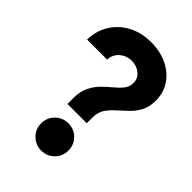

<svg xmlns="http://www.w3.org/2000/svg" viewBox="-218 -817 914 914"><g transform="rotate(45 238.5 -360.5)"><path d="M169.9 -237.8V-278.3Q169.9 -322.8 185.3 -353.5Q200.7 -384.3 223.1 -406.7Q245.6 -429.2 268.3 -447.8Q291 -466.3 306.4 -485.6Q321.8 -504.9 321.8 -530.3Q321.8 -561 298.3 -580.3Q274.9 -599.6 241.7 -599.6Q206.5 -599.6 180.9 -577.4Q155.3 -555.2 154.3 -520.5H19Q20.5 -580.1 49.3 -627Q78.1 -673.8 128.7 -700.7Q179.2 -727.5 245.1 -727.5Q305.2 -727.5 353 -704.6Q400.9 -681.6 428.7 -640.9Q456.5 -600.1 456.5 -546.4Q456.5 -503.9 440.7 -474.4Q424.8 -444.8 401.4 -422.4Q377.9 -399.9 354.7 -379.4Q331.5 -358.9 315.7 -335.2Q299.8 -311.5 299.8 -278.8V-237.8ZM238.3 7.8Q200.2 7.8 173.3 -18.8Q146.5 -45.4 146.5 -84Q146.5 -122.6 173.3 -149.2Q200.2 -175.8 238.3 -175.8Q276.9 -175.8 303.5 -149.2Q330.1 -122.6 330.1 -84Q330.1 -45.4 303.5 -18.8Q276.9 7.8 238.3 7.8Z"/></g></svg>

Font: Reddit Sans ExtraBold
Style: Regular
Weight: 800
Designer: Stephen Hutchings
Foundry: Reddit
Version: Version 1.014; ttfautohint (v1.8.4.7-5d5b)